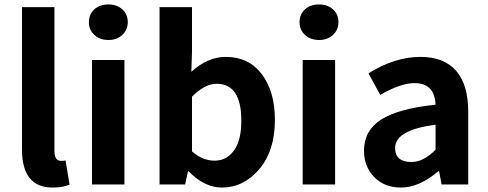

<svg xmlns="http://www.w3.org/2000/svg" viewBox="-20 -830 2198 864"><path d="M217 14Q79 14 79 -157V-798H225V-150Q225 -106 255 -106Q265 -106 275 -108L293 1Q261 14 217 14Z M394 0V-560H540V0ZM380 -730Q380 -766 404.5 -788Q429 -810 468 -810Q506 -810 530.5 -788Q555 -766 555 -730Q555 -696 530.5 -673Q506 -650 468 -650Q430 -650 405 -672.5Q380 -695 380 -730Z M979 14Q900 14 829 -59H826L813 0H698V-798H844V-597L841 -507Q915 -574 996 -574Q1099 -574 1158 -496.5Q1217 -419 1217 -290Q1217 -151 1146.5 -68.5Q1076 14 979 14ZM946 -107Q1000 -107 1033 -153Q1066 -199 1066 -287Q1066 -453 955 -453Q902 -453 844 -395V-149Q891 -107 946 -107Z M1342 0V-560H1488V0ZM1328 -730Q1328 -766 1352.5 -788Q1377 -810 1416 -810Q1454 -810 1478.5 -788Q1503 -766 1503 -730Q1503 -696 1478.5 -673Q1454 -650 1416 -650Q1378 -650 1353 -672.5Q1328 -695 1328 -730Z M1784 14Q1710 14 1664 -33Q1618 -80 1618 -152Q1618 -242 1694.5 -291.5Q1771 -341 1940 -359Q1936 -456 1845 -456Q1783 -456 1691 -403L1638 -500Q1757 -574 1872 -574Q1978 -574 2032.5 -511.5Q2087 -449 2087 -327V0H1967L1956 -60H1953Q1867 14 1784 14ZM1832 -101Q1885 -101 1940 -156V-269Q1758 -245 1758 -164Q1758 -101 1832 -101Z"/></svg>

Font: Noto Sans Korean Bold
Style: Bold
Weight: 700
Designer: Ryoko NISHIZUKA  (kana & ideographs); Paul D. Hunt (Latin, Greek & Cyrillic); Wenlong ZHANG  (bopomofo); Sandoll Communi
Foundry: Adobe Systems Incorporated
Version: Version 1.000;PS 1;hotconv 1.0.78;makeotf.lib2.5.61930